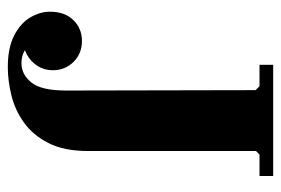

<svg xmlns="http://www.w3.org/2000/svg" viewBox="-134 -576 720 492"><g transform="rotate(90 226.0 -330.0)"><path d="M146 -635V-670H431V-635H376L367 -626V-196Q367 -134 346.5 -94Q326 -54 293.5 -31Q261 -8 223.5 1Q186 10 152 10Q103 10 71.5 -6Q40 -22 25 -47Q10 -72 10 -98Q10 -136 31.5 -158Q53 -180 85 -180Q117 -180 138.5 -158.5Q160 -137 160 -105Q160 -83 148.5 -65.5Q137 -48 119 -38.5Q101 -29 79 -30L90 -56Q98 -40 111 -32.5Q124 -25 142 -25Q171 -25 191.5 -50.5Q212 -76 212 -140L211 -625L201 -635Z"/></g></svg>

Font: Brygada 1918
Style: Bold
Weight: 700
Designer: Mateusz Machalski | Borys Kosmynka | Przemek Hoffer
Foundry: NIEPODLEGLA 2018
Version: Version 3.006